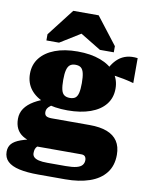

<svg xmlns="http://www.w3.org/2000/svg" viewBox="-112 -875 931 1198"><g transform="rotate(10 353.0 -276.0)"><path d="M700 -419Q664 -429 635 -434.5Q606 -440 581.5 -443.5Q557 -447 531 -449L506 -437Q522 -473 539.5 -501Q557 -529 579.5 -547.5Q602 -566 631.5 -574Q661 -582 700 -577ZM325 -180Q241 -180 180.5 -202Q120 -224 87.5 -265.5Q55 -307 55 -365Q55 -423 88 -465Q121 -507 181.5 -530Q242 -553 325 -553Q408 -553 469.5 -530Q531 -507 564 -465Q597 -423 597 -365Q597 -307 564 -265.5Q531 -224 469.5 -202Q408 -180 325 -180ZM325 -259Q348 -259 360.5 -268.5Q373 -278 378.5 -301Q384 -324 384 -363Q384 -402 378.5 -425.5Q373 -449 360.5 -459Q348 -469 325 -469Q304 -469 291 -459Q278 -449 272 -425.5Q266 -402 266 -363Q266 -324 271.5 -301Q277 -278 290.5 -268.5Q304 -259 325 -259ZM216 246Q143 246 94 235Q45 224 20.5 200.5Q-4 177 -4 139Q-4 109 13.5 89Q31 69 70 55Q109 41 174 30L209 55Q190 64 180 73.5Q170 83 166.5 93.5Q163 104 163 119Q163 134 173 144Q183 154 204 159Q225 164 259 164H375Q418 164 443 157.5Q468 151 478.5 138Q489 125 489 107Q489 93 482 84Q475 75 458 75H128L142 53Q107 45 81.5 29Q56 13 43 -13Q30 -39 30 -75Q30 -112 50 -141Q70 -170 108 -192.5Q146 -215 199 -231L255 -211Q232 -200 217.5 -189.5Q203 -179 197 -169Q191 -159 191 -147Q191 -129 201.5 -121.5Q212 -114 238 -114H478Q544 -114 588 -97Q632 -80 654.5 -46Q677 -12 677 40Q677 109 641 155Q605 201 539.5 223.5Q474 246 386 246ZM414 -798H253L120 -626V-587H200L376 -696H280L459 -587H547V-626Z"/></g></svg>

Font: Roboto Serif Black
Style: Regular
Weight: 900
Designer: Greg Gazdowicz
Foundry: Commercial Type
Version: Version 1.008